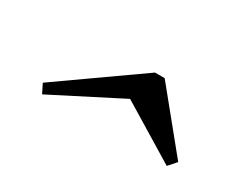

<svg xmlns="http://www.w3.org/2000/svg" viewBox="-39 -558 555 444"><g transform="rotate(30 238.5 -336.0)"><path d="M80.6 -249.2 68.5 -273.4 281.5 -423.4H307.3L431.5 -271L412.9 -250L262.1 -341.9Z"/></g></svg>

Font: Playfair 12pt Light
Style: Italic
Weight: 300
Italic angle: -15.6°
Designer: Claus Eggers Sørensen
Foundry: Claus Eggers Sørensen
Version: Version 2.000;gftools[0.9.28]